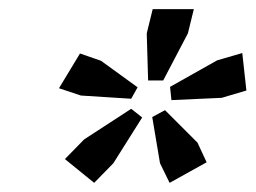

<svg xmlns="http://www.w3.org/2000/svg" viewBox="-20 -767 559 420"><path d="M122 -419 164 -462 267 -529 291 -510 228 -410 186 -367ZM157 -558 109 -574 155 -650 201 -634 281 -576 267 -551ZM330 -410 313 -511 341 -526 412 -455 432 -412 351 -367ZM301 -694 314 -747H404L391 -694L337 -591H304ZM352 -577 455 -635 510 -651 519 -569 465 -553 355 -548Z"/></svg>

Font: IBM Plex Serif Medium
Style: Italic
Weight: 500
Italic angle: -14°
Designer: Mike Abbink, Paul van der Laan, Pieter van Rosmalen
Foundry: Bold Monday
Version: Version 2.5